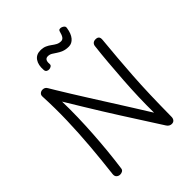

<svg xmlns="http://www.w3.org/2000/svg" viewBox="-272 -1159 1325 1325"><g transform="rotate(-45 391.0 -496.0)"><path d="M161 -23Q160 -8 149.5 -1.5Q139 5 126 5Q111 5 100 -5Q89 -15 91 -34Q106 -161 116 -281Q126 -401 129.5 -518Q133 -635 127 -755Q126 -771 136.5 -780Q147 -789 161 -789Q172 -789 180.5 -784.5Q189 -780 195 -769Q202 -757 223.5 -721.5Q245 -686 277.5 -633.5Q310 -581 349.5 -518.5Q389 -456 431.5 -389Q474 -322 515.5 -256Q557 -190 593 -132Q592 -203 594.5 -281.5Q597 -360 602.5 -440Q608 -520 614.5 -597Q621 -674 629 -742Q630 -758 639.5 -767Q649 -776 665 -776Q684 -776 691.5 -766.5Q699 -757 697 -738Q689 -654 682.5 -575.5Q676 -497 670.5 -415Q665 -333 662 -238.5Q659 -144 658 -27Q658 -11 649.5 -0.5Q641 10 625 10Q615 10 605.5 5Q596 0 589 -11Q536 -94 494 -159.5Q452 -225 416 -281.5Q380 -338 346.5 -392Q313 -446 277 -505Q241 -564 198 -635Q200 -560 198 -482.5Q196 -405 191 -327Q186 -249 178.5 -172.5Q171 -96 161 -23ZM500 -870Q470 -870 448.5 -878.5Q427 -887 411.5 -898Q396 -909 381.5 -917.5Q367 -926 350 -926Q317 -926 321 -879Q322 -868 313.5 -862Q305 -856 294 -855Q283 -854 273.5 -859.5Q264 -865 263 -879Q259 -930 280 -960.5Q301 -991 342 -991Q369 -991 388 -982.5Q407 -974 422 -962.5Q437 -951 452.5 -942.5Q468 -934 488 -934Q503 -934 512.5 -947Q522 -960 529 -988Q532 -999 540.5 -1001Q549 -1003 559 -999.5Q569 -996 576 -989Q583 -982 581 -971Q574 -922 552 -896Q530 -870 500 -870Z"/></g></svg>

Font: Playpen Sans Light
Style: Regular
Weight: 300
Designer: Laura Meseguer, Veronika Burian, José Scaglione
Foundry: TypeTogether
Version: Version 1.001